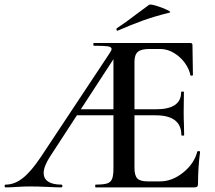

<svg xmlns="http://www.w3.org/2000/svg" viewBox="-29 -811 932 831"><path d="M-4 -12Q34 -12 70 -40.5Q106 -69 148 -132L441 -574Q454 -592 454 -599Q454 -608 437.5 -610.5Q421 -613 377 -613Q375 -613 375 -619Q375 -625 377 -625H795Q804 -625 804 -616L806 -486Q806 -484 800.5 -483.5Q795 -483 795 -486Q790 -512 771.5 -538Q753 -564 724.5 -581.5Q696 -599 664 -599H618Q582 -599 567.5 -586.5Q553 -574 553 -543V-85Q553 -52 565 -39Q577 -26 610 -26H664Q716 -26 763.5 -64Q811 -102 825 -155Q825 -157 830 -157Q837 -157 837 -154Q828 -86 828 -15Q828 -7 824.5 -3.5Q821 0 812 0H385Q383 0 383 -6Q383 -12 385 -12Q419 -12 434.5 -17Q450 -22 456 -36.5Q462 -51 462 -81V-589L494 -604L188 -134Q160 -91 160 -62Q160 -38 179.5 -25Q199 -12 236 -12Q241 -12 241 -6Q241 0 236 0Q215 0 177 -2Q133 -4 101 -4Q76 -4 44 -2Q14 0 -4 0Q-9 0 -9 -6Q-9 -12 -4 -12ZM305 -338H528L535 -312H290ZM644 -312H490V-338H646Q755 -338 755 -412Q755 -415 761 -415Q767 -415 767 -412L766 -325Q766 -294 767 -278L768 -226Q768 -224 762 -224Q756 -224 756 -226Q756 -312 644 -312ZM480 -678Q476 -678 475 -682.5Q474 -687 477 -689Q514 -713 566 -753L616 -790Q621 -794 647.5 -786Q674 -778 694.5 -768Q715 -758 704 -756Q642 -741 590.5 -722.5Q539 -704 482 -679Z"/></svg>

Font: Cormorant Infant SemiBold
Style: Regular
Weight: 600
Designer: Christian Thalmann (Catharsis Fonts)
Foundry: Catharsis Fonts
Version: Version 4.000